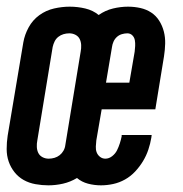

<svg xmlns="http://www.w3.org/2000/svg" viewBox="-29 -548 549 576"><path d="M116 8Q97 8 77.5 4.5Q58 1 42 -8Q26 -17 14.5 -31.5Q3 -46 -3 -63.5Q-9 -81 -9 -101Q-9 -121 -6 -141L41 -421Q45 -444 57 -466Q69 -488 89 -502.5Q109 -517 133 -522.5Q157 -528 180 -528Q204 -528 227 -522.5Q250 -517 267 -503Q287 -517 310 -522.5Q333 -528 355 -528Q374 -528 392 -524Q410 -520 424.5 -510.5Q439 -501 448.5 -486Q458 -471 462.5 -453.5Q467 -436 466.5 -417Q466 -398 463 -379L437 -220H276L260 -127Q259 -118 258.5 -108.5Q258 -99 261 -91Q264 -83 271 -77.5Q278 -72 287 -72Q298 -72 307.5 -79.5Q317 -87 322 -97Q327 -107 330.5 -118Q334 -129 336 -139Q336 -140 336 -141Q336 -142 336 -143H426Q426 -141 425.5 -139Q425 -137 425 -135Q422 -117 416 -99Q410 -81 400 -64.5Q390 -48 376.5 -33.5Q363 -19 346 -9.5Q329 0 310.5 4Q292 8 274 8Q254 8 235 3Q216 -2 202 -14Q182 -2 160 3Q138 8 116 8ZM289 -300H359L375 -393Q376 -401 376.5 -410Q377 -419 375.5 -427.5Q374 -436 368 -442Q362 -448 353 -448Q345 -448 336.5 -445.5Q328 -443 321.5 -437Q315 -431 311.5 -423Q308 -415 307 -407ZM117 -72Q126 -72 134.5 -74.5Q143 -77 150 -82.5Q157 -88 161.5 -96Q166 -104 167 -113L213 -393Q215 -403 214.5 -413Q214 -423 210 -431Q206 -439 197.5 -443.5Q189 -448 179 -448Q170 -448 161.5 -445.5Q153 -443 146 -437.5Q139 -432 135 -424Q131 -416 129 -407L83 -127Q81 -117 81.5 -107Q82 -97 86 -89Q90 -81 98.5 -76.5Q107 -72 117 -72Z"/></svg>

Font: Iosevka SS04 Medium Oblique
Style: Regular
Weight: 500
Italic angle: -9°
Monospace: yes
Designer: Belleve Invis
Foundry: Belleve Invis
Version: Version 19.0.0; ttfautohint (v1.8.4)